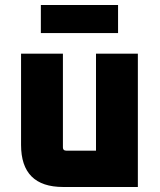

<svg xmlns="http://www.w3.org/2000/svg" viewBox="-20 -746 638 766"><path d="M64 -168V-532H231V-158Q231 -145 244 -145H363V-532H530V0H232Q64 0 64 -168ZM143 -614V-726H451V-614Z"/></svg>

Font: Oxanium ExtraBold
Style: Regular
Weight: 800
Designer: Severin Meyer
Version: Version 2.000